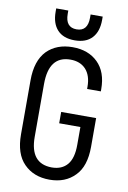

<svg xmlns="http://www.w3.org/2000/svg" viewBox="-97 -943 672 1009"><g transform="rotate(10 239.0 -438.5)"><path d="M51.8 -201.2V-489.3Q51.8 -593.8 103.5 -647.5Q155.3 -699.2 240.2 -699.2Q324.2 -699.2 375 -649.4Q425.8 -599.6 425.8 -507.8V-496.1H352.5V-507.8Q352.5 -567.4 322.3 -600.6Q292 -632.8 240.2 -632.8Q125 -632.8 125 -482.4V-200.2Q125 -58.6 240.2 -57.6Q294.9 -57.6 324.2 -92.8Q352.5 -127 352.5 -197.3V-293H239.3V-353.5H425.8V-200.2Q425.8 -95.7 375 -44.9Q324.2 7.8 240.2 7.8Q155.3 7.8 103.5 -44.9Q51.8 -96.7 51.8 -201.2ZM243.2 -736.3Q182.6 -736.3 150.9 -770.5Q119.1 -804.7 119.1 -867.2V-884.8H183.6V-867.2Q183.6 -794.9 243.2 -794.9Q302.7 -794.9 302.7 -867.2V-884.8H367.2V-867.2Q367.2 -804.7 335.4 -770.5Q303.7 -736.3 243.2 -736.3Z"/></g></svg>

Font: Dinish Condensed
Style: Regular
Weight: 400
Width: 3
Designer: Bert Driehuis
Foundry: Playbeing
Version: Version 3.006; git-39231f3c-release